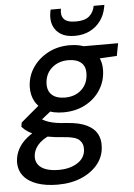

<svg xmlns="http://www.w3.org/2000/svg" viewBox="-92 -761 725 1039"><g transform="rotate(-5 270.5 -241.5)"><path d="M179 232Q115 232 67.5 215.5Q20 199 -5.5 167Q-31 135 -30 88Q-28 52 -11 20.5Q6 -11 38 -37Q70 -63 117 -84L165 -40Q116 -20 92.5 9Q69 38 68 70Q67 96 81.5 115Q96 134 124.5 143.5Q153 153 192 153Q254 153 295 126Q336 99 337 53Q339 24 318.5 3.5Q298 -17 235 -21Q188 -24 151.5 -31Q115 -38 88 -47.5Q61 -57 42 -69.5Q23 -82 10 -97L14 -120L128 -216L201 -188L78 -90L106 -139Q118 -131 130.5 -124Q143 -117 159 -111.5Q175 -106 198.5 -102Q222 -98 258 -96Q326 -91 365 -71.5Q404 -52 420 -22.5Q436 7 434 44Q433 97 400.5 139.5Q368 182 311 207Q254 232 179 232ZM245 -155Q188 -155 149 -175Q110 -195 91.5 -229.5Q73 -264 74 -308Q76 -366 107.5 -412.5Q139 -459 191 -486.5Q243 -514 308 -514Q365 -514 403.5 -493.5Q442 -473 460.5 -438.5Q479 -404 477 -361Q475 -303 444.5 -256Q414 -209 362 -182Q310 -155 245 -155ZM259 -234Q314 -234 349 -266Q384 -298 386 -351Q388 -392 363.5 -413Q339 -434 294 -434Q240 -434 204 -402Q168 -370 166 -317Q165 -277 189.5 -255.5Q214 -234 259 -234ZM375 -424 364 -502H571L558 -434ZM341 -562Q295 -562 266 -580Q237 -598 225 -629Q213 -660 220 -700L223 -715H279Q272 -679 289 -659Q306 -639 355 -639Q402 -639 426 -659Q450 -679 457 -715H515L512 -699Q504 -659 481.5 -628.5Q459 -598 423.5 -580Q388 -562 341 -562Z"/></g></svg>

Font: DM Sans 16pt Medium
Style: Italic
Weight: 500
Italic angle: -10°
Version: Version 4.004;gftools[0.9.30]